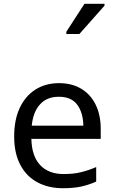

<svg xmlns="http://www.w3.org/2000/svg" viewBox="-20 -986 604 1016"><path d="M292 -546Q361 -546 410.5 -516Q460 -486 486.5 -431.5Q513 -377 513 -304V-251H146Q148 -160 192.5 -112.5Q237 -65 317 -65Q368 -65 407.5 -74.5Q447 -84 489 -102V-25Q448 -7 408 1.5Q368 10 313 10Q237 10 178.5 -21Q120 -52 87.5 -113.5Q55 -175 55 -264Q55 -352 84.5 -415Q114 -478 167.5 -512Q221 -546 292 -546ZM291 -474Q228 -474 191.5 -433.5Q155 -393 148 -321H421Q420 -389 389 -431.5Q358 -474 291 -474ZM331 -806V-818L427 -966H533V-956L400 -806Z"/></svg>

Font: Noto Sans Tifinagh
Style: Regular
Weight: 400
Designer: JamraPatel
Foundry: JamraPatel LLC
Version: Version 2.004; ttfautohint (v1.8.4.7-5d5b)